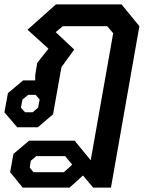

<svg xmlns="http://www.w3.org/2000/svg" viewBox="-32 -578 686 872"><path d="M14 204 29 121 100 61H307L380 150L482 -427L455 -459H253L221 -432L305 -353L247 -273L209 -59L140 0H46L-12 -68L4 -155L73 -213H128V-237L137 -292L188 -357L93 -443L222 -558H520L601 -459L472 274H391L345 219L284 274H71ZM116 -68 141 -89 148 -126 130 -147H96L70 -126L63 -89L82 -68ZM258 204 296 170 264 131H133L108 152L103 183L120 204Z"/></svg>

Font: Chakra Petch SemiBold
Style: Italic
Weight: 600
Italic angle: -10°
Designer: Katatrad Aksorn Co.,Ltd.
Foundry: Cadson Demak Co.,Ltd.
Version: Version 1.000; ttfautohint (v1.6)